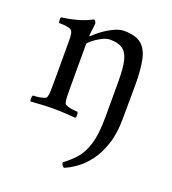

<svg xmlns="http://www.w3.org/2000/svg" viewBox="-122 -523 753 841"><g transform="rotate(20 254.0 -102.0)"><path d="M366 -45V-211Q366 -272 358 -306.5Q350 -341 329 -356Q308 -371 270 -371Q252 -371 230.5 -359.5Q209 -348 193 -335Q177 -322 177 -317V-113Q177 -91 177.5 -72Q178 -53 182 -41Q184 -36 196.5 -32Q209 -28 223 -26.5Q237 -25 243 -25Q246 -21 246.5 -11Q247 -1 243 3Q213 1 190.5 -0.5Q168 -2 139 -2Q111 -2 88 -0.5Q65 1 35 3Q31 -1 31.5 -11Q32 -21 35 -25Q41 -25 55.5 -26.5Q70 -28 83 -32Q96 -36 97 -41Q101 -53 101.5 -72Q102 -91 102 -113V-295Q102 -305 101.5 -321Q101 -337 97 -346Q94 -355 80 -358.5Q66 -362 52 -362.5Q38 -363 34 -363Q33 -365 32 -375Q31 -385 34 -389Q72 -394 108 -404Q144 -414 173 -430Q177 -430 180.5 -424Q184 -418 184 -414Q184 -411 182.5 -398.5Q181 -386 179.5 -374Q178 -362 178 -358Q178 -354 180 -354Q181 -354 183 -356Q193 -367 215.5 -384Q238 -401 265 -414.5Q292 -428 315 -428Q368 -428 395 -406Q422 -384 431.5 -338Q441 -292 441 -221L440 -66Q440 4 423 55Q406 106 380 140.5Q354 175 325 195.5Q296 216 271 226Q263 221 259 211Q257 206 259 204Q287 184 311.5 157Q336 130 351 83Q366 36 366 -45Z"/></g></svg>

Font: Amiri
Style: Regular
Weight: 400
Designer: Khaled Hosny
Version: Version 0.114